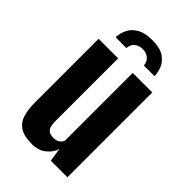

<svg xmlns="http://www.w3.org/2000/svg" viewBox="-203 -716 792 792"><g transform="rotate(45 192.5 -320.5)"><path d="M194 -648Q241 -648 265 -631Q289 -614 297.5 -591Q306 -568 306 -549H244Q242 -571 227.5 -582.5Q213 -594 193 -594Q173 -594 158.5 -583Q144 -572 142 -549H79Q80 -575 91.5 -597.5Q103 -620 128 -634Q153 -648 194 -648ZM147 7Q99 7 75 -9.5Q51 -26 42.5 -55Q34 -84 34 -124V-495H148V-131Q148 -116 150.5 -103Q153 -90 162 -82Q171 -74 191 -74Q204 -74 212.5 -78Q221 -82 226 -88Q231 -94 233 -99V-495H347V0H250L241 -60Q233 -32 208 -12.5Q183 7 147 7Z"/></g></svg>

Font: Alumni Sans
Style: Bold
Weight: 700
Designer: Robert E. Leuschke
Foundry: Robert E. Leuschke
Version: Version 1.018